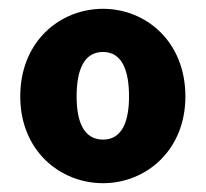

<svg xmlns="http://www.w3.org/2000/svg" viewBox="-20 -833 467 436"><path d="M214 -417C311 -417 401 -491 401 -614C401 -739 311 -813 214 -813C116 -813 26 -739 26 -614C26 -491 116 -417 214 -417ZM214 -516C171 -516 154 -555 154 -614C154 -675 171 -715 214 -715C256 -715 273 -675 273 -614C273 -555 256 -516 214 -516Z"/></svg>

Font: Noto Sans KR Black
Style: Regular
Weight: 900
Designer: Ryoko NISHIZUKA 西塚涼子 (kana, bopomofo & ideographs); Paul D. Hunt (Latin, Greek & Cyrillic); Sandoll Communications 산돌커뮤니
Foundry: Adobe
Version: Version 2.004;hotconv 1.0.118;makeotfexe 2.5.65603